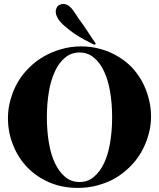

<svg xmlns="http://www.w3.org/2000/svg" viewBox="-20 -920 790 954"><path d="M382.8 -689.5Q432.6 -689.5 478.5 -676.8Q524.4 -664.1 562.5 -641.6Q601.6 -619.1 632.8 -587.9Q663.1 -555.7 684.6 -517.6Q706.1 -478.5 717.8 -434.6Q730.5 -389.6 730.5 -340.8Q730.5 -293 716.8 -247.1Q704.1 -202.1 680.7 -162.1Q658.2 -123 625 -90.8Q591.8 -57.6 551.8 -34.2Q511.7 -11.7 464.8 1Q418.9 13.7 367.2 13.7Q291 13.7 227.5 -12.7Q163.1 -40 117.2 -86.9Q71.3 -133.8 45.9 -197.3Q19.5 -260.7 19.5 -334Q19.5 -381.8 33.2 -427.7Q45.9 -472.7 68.4 -511.7Q91.8 -551.8 125 -584Q158.2 -617.2 198.2 -639.6Q238.3 -663.1 285.2 -675.8Q331.1 -689.5 382.8 -689.5ZM375 -15.6Q416 -15.6 446.3 -41Q476.6 -66.4 497.1 -109.4Q517.6 -153.3 527.3 -211.9Q537.1 -270.5 537.1 -337.9Q537.1 -404.3 527.3 -462.9Q517.6 -521.5 497.1 -565.4Q476.6 -609.4 446.3 -633.8Q416 -659.2 375 -659.2Q334 -659.2 303.7 -633.8Q273.4 -609.4 252.9 -565.4Q232.4 -521.5 222.7 -462.9Q212.9 -404.3 212.9 -337.9Q212.9 -270.5 222.7 -211.9Q232.4 -153.3 252.9 -109.4Q273.4 -66.4 303.7 -41Q334 -15.6 375 -15.6ZM453.1 -708Q455.1 -705.1 455.1 -703.1Q455.1 -701.2 453.1 -700.2Q452.1 -698.2 450.2 -698.2Q448.2 -698.2 445.3 -699.2Q424.8 -709 399.4 -722.7Q373 -737.3 347.7 -753.9Q323.2 -771.5 301.8 -790Q280.3 -808.6 268.6 -826.2Q263.7 -835 259.8 -844.7Q256.8 -855.5 256.8 -865.2Q257.8 -875 262.7 -883.8Q266.6 -891.6 277.3 -896.5Q286.1 -900.4 293.9 -900.4Q294.9 -900.4 296.9 -900.4Q305.7 -899.4 314.5 -895.5Q322.3 -891.6 329.1 -884.8Q336.9 -877.9 341.8 -870.1Q342.8 -869.1 350.6 -858.4Q358.4 -846.7 369.1 -830.1Q380.9 -814.5 394.5 -794.9Q407.2 -775.4 419.9 -756.8Q431.6 -739.3 440.4 -725.6Q450.2 -712.9 453.1 -708Z"/></svg>

Font: Mermaid
Style: Bold
Weight: 400
Designer: Scott Simpson
Version: Version 1.001